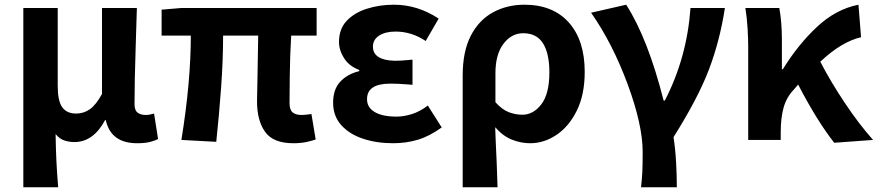

<svg xmlns="http://www.w3.org/2000/svg" viewBox="-20 -594 3726 815"><path d="M79 201V-560H225V-229Q225 -166 244 -139Q263 -112 303 -112Q335 -112 361 -130Q387 -148 413 -195V-560H561Q559 -481 556 -397Q551 -250 551 -152Q551 -126 564 -116Q577 -106 599 -106Q614 -106 634 -112L651 -4Q636 4 615 9Q594 14 562 14Q451 14 429 -84H426Q376 9 296 9Q273 9 252.5 2Q232 -5 216 -25Q217 41 219.5 91.5Q222 142 227 201Z M1225 14Q1140 14 1105.5 -34Q1071 -82 1071 -164Q1071 -192 1073 -268Q1075 -356 1076 -443H927Q927 -338 918.5 -221.5Q910 -105 898 8L750 0Q790 -247 790 -443H666V-553L749 -560H1324V-443H1216Q1211 -359 1210 -271Q1209 -183 1209 -157Q1209 -128 1222 -117Q1235 -106 1260 -106Q1273 -106 1295 -109Q1298 -110 1302 -110L1320 -2Q1304 4 1280 9Q1256 14 1225 14Z M1649 14Q1578 14 1520 -5.5Q1462 -25 1428 -63.5Q1394 -102 1394 -158Q1394 -215 1424.5 -247.5Q1455 -280 1505 -292V-297Q1462 -313 1440.5 -347Q1419 -381 1419 -416Q1419 -471 1451.5 -505.5Q1484 -540 1537.5 -557Q1591 -574 1652 -574Q1753 -574 1842 -515L1787 -420Q1727 -460 1659 -460Q1616 -460 1589.5 -443Q1563 -426 1563 -396Q1563 -339 1655 -336Q1681 -336 1711 -339Q1721 -340 1731 -341V-234Q1719 -235 1706 -236Q1670 -239 1637 -239Q1537 -239 1538 -172Q1538 -138 1570.5 -118.5Q1603 -99 1664 -99Q1693 -99 1727.5 -109.5Q1762 -120 1796 -146L1855 -53Q1802 -15 1752.5 -0.5Q1703 14 1649 14Z M1944 201V-273Q1944 -376 1978.5 -442.5Q2013 -509 2072.5 -541.5Q2132 -574 2206 -574Q2327 -574 2394.5 -498.5Q2462 -423 2462 -289Q2462 -193 2429 -125.5Q2396 -58 2343 -22Q2290 14 2230 14Q2192 14 2153.5 -1Q2115 -16 2082 -54Q2083 -26 2084 1Q2089 100 2092 201ZM2197 -107Q2244 -107 2278 -151.5Q2312 -196 2312 -287Q2312 -367 2285 -410Q2258 -453 2201 -453Q2151 -453 2117 -408Q2083 -363 2083 -283V-160Q2112 -128 2140.5 -117.5Q2169 -107 2197 -107Z M2701 201Q2705 167 2706.5 136.5Q2708 106 2708 51Q2708 -64 2644 -237Q2580 -410 2489 -540L2638 -574Q2730 -431 2797 -167H2802Q2896 -349 2911 -560H3057Q3036 -422 2989.5 -299.5Q2943 -177 2839 -12Q2847 41 2850 97Q2853 153 2853 201Z M3686 0 3521 12Q3448 -81 3368 -235L3348 -212Q3318 -180 3306 -136.5Q3294 -93 3294 -32V0H3156V-393Q3156 -426 3153.5 -471Q3151 -516 3144 -560H3288Q3299 -501 3299 -423V-300H3303Q3367 -404 3447.5 -479.5Q3528 -555 3624 -574L3635 -436Q3552 -417 3462 -332Q3506 -247 3566.5 -156.5Q3627 -66 3686 0Z"/></svg>

Font: Source Han Sans CN Bold
Style: Bold
Weight: 700
Designer: Ryoko NISHIZUKA 西塚涼子 (kana & ideographs); Paul D. Hunt (Latin, Greek & Cyrillic); Wenlong ZHANG 张文龙 (bopomofo); Sandoll 
Foundry: Adobe Systems Incorporated
Version: Version 1.00;May 30, 2023;FontCreator 11.5.0.2422 32-bit